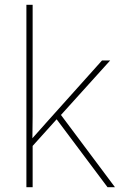

<svg xmlns="http://www.w3.org/2000/svg" viewBox="-20 -780 499 800"><path d="M116 -385Q116 -337 116 -294Q116 -251 115 -204Q132 -223 144 -236.5Q156 -250 172 -268L405 -528H439L234 -301L459 0H428L216 -283L116 -172V0H90V-760H116Z"/></svg>

Font: Noto Sans Bengali Thin
Style: Regular
Weight: 100
Designer: Jelle Bosma - Monotype Design Team
Foundry: Monotype Imaging Inc.
Version: Version 2.003; ttfautohint (v1.8.4.7-5d5b)